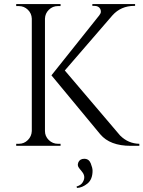

<svg xmlns="http://www.w3.org/2000/svg" viewBox="-20 -720 708 948"><path d="M266 -10H279V0H60V-10H73Q99 -10 117.5 -28.5Q136 -47 137 -73V-628Q136 -654 117.5 -672Q99 -690 73 -690H60V-700H279V-690H266Q240 -690 221.5 -672Q203 -654 202 -628V-73Q202 -47 221 -28.5Q240 -10 266 -10ZM668 0H625Q523 0 475 -57L234 -348L470 -644Q478 -654 478 -662Q478 -670 475 -676Q467 -691 446 -691H436V-700H647V-691H643Q577 -691 535 -644L300 -372L573 -51Q613 -11 668 -10ZM367 81Q375 64 396 64Q419 64 428 86.5Q437 109 437 123Q437 166 411.5 186.5Q386 207 360 208L358 201Q381 194 389 179Q405 152 385 128Q384 126 380 121.5Q376 117 374 114.5Q372 112 369 107.5Q366 103 365 99Q363 90 367 81Z"/></svg>

Font: Cinzel Decorative
Style: Regular
Weight: 400
Designer: Natanael Gama
Version: Version 1.002;PS 001.002;hotconv 1.0.56;makeotf.lib2.0.21325